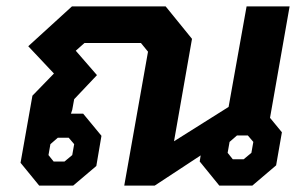

<svg xmlns="http://www.w3.org/2000/svg" viewBox="-20 -578 938 598"><path d="M821 -211 858 -166 840 -63 766 0H663L602 -75L605 -94L462 0H367L441 -417L419 -444H243L216 -420L282 -344L211 -269L205 -236L201 -224H239L296 -155L280 -61L208 0H102L44 -71L81 -280L148 -349L68 -434L204 -558H496L578 -457L522 -138L692 -245L748 -558H882ZM769 -136 752 -156H718L695 -136L689 -102L705 -82H739L763 -102ZM194 -149H160L137 -129L131 -95L147 -75H181L205 -95L211 -129Z"/></svg>

Font: Chakra Petch
Style: Bold Italic
Weight: 700
Italic angle: -10°
Designer: Katatrad Aksorn Co.,Ltd.
Foundry: Cadson Demak Co.,Ltd.
Version: Version 1.000; ttfautohint (v1.6)